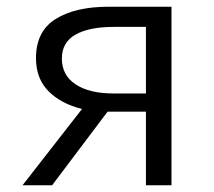

<svg xmlns="http://www.w3.org/2000/svg" viewBox="-20 -551 635 571"><path d="M414 -219H300L135 0H47L224 -227Q162 -242 124.5 -279.5Q87 -317 87 -378Q87 -458 145.5 -494.5Q204 -531 303 -531H490V0H414ZM414 -273V-471H318Q245 -471 204.5 -448Q164 -425 164 -377Q164 -327 205 -300Q246 -273 318 -273Z"/></svg>

Font: Nebula Sans Book
Style: Regular
Weight: 400
Designer: Paul D. Hunt for Adobe (as Source Sans)
Foundry: Nebula Entertainment & Broadcasting LLC
Version: Version 1.010